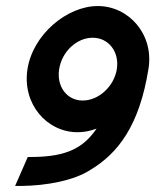

<svg xmlns="http://www.w3.org/2000/svg" viewBox="-20 -605 514 636"><path d="M71 -376C53 -261 135 -167 237 -167C258 -167 279 -171 300 -179C258 -118 205 -85 83 -85H72L30 11H50C135 10 225 -7 279 -42C371 -97 442 -189 472 -378C490 -492 406 -585 304 -585C202 -585 89 -491 71 -376ZM176 -376C185 -434 234 -480 287 -480C340 -480 376 -433 367 -376C358 -319 307 -272 254 -272C201 -272 167 -319 176 -376Z"/></svg>

Font: Charger Sport
Style: BlkNrwObl
Weight: 900
Designer: Jasper
Foundry: Cannot Into Space Fonts
Version: Version 1.1